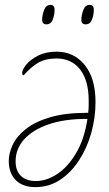

<svg xmlns="http://www.w3.org/2000/svg" viewBox="-20 -758 447 788"><path d="M125 10Q73 10 44.5 -19Q16 -48 16 -97Q16 -129 32 -163.5Q48 -198 85.5 -228Q123 -258 185 -276.5Q247 -295 338 -295H342Q344 -313 344 -324Q344 -335 344 -345Q344 -427 309 -472.5Q274 -518 212 -518Q170 -518 141 -503Q112 -488 77 -449Q71 -449 71 -459Q71 -472 87.5 -492.5Q104 -513 136 -529.5Q168 -546 212 -546Q283 -546 327.5 -491.5Q372 -437 372 -339Q372 -274 354.5 -212Q337 -150 304 -99.5Q271 -49 226 -19.5Q181 10 125 10ZM127 -15Q171 -15 214.5 -43.5Q258 -72 292 -129Q326 -186 339 -270H334Q244 -270 179 -247.5Q114 -225 79 -186Q44 -147 44 -96Q44 -57 66 -36Q88 -15 127 -15ZM331 -658Q324 -658 319 -662Q314 -666 314 -677Q314 -696 322 -717Q330 -738 348 -738Q365 -738 365 -718Q365 -697 357.5 -677.5Q350 -658 331 -658ZM170 -658Q163 -658 158 -662Q153 -666 153 -677Q153 -696 161 -717Q169 -738 187 -738Q204 -738 204 -718Q204 -697 196.5 -677.5Q189 -658 170 -658Z"/></svg>

Font: Noto Serif Thin
Style: Italic
Weight: 100
Italic angle: -12°
Designer: Monotype Design Team
Foundry: Monotype Imaging Inc.
Version: Version 2.014; ttfautohint (v1.8.4.7-5d5b)